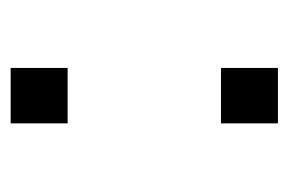

<svg xmlns="http://www.w3.org/2000/svg" viewBox="-111 -433 544 362"><g transform="rotate(-90 161.0 -252.0)"><path d="M213.9 -396.5H109.4V-503.9H213.9ZM213.9 0H109.4V-107.4H213.9Z"/></g></svg>

Font: Druckschrift BY WOK
Style: Medium
Weight: 400
Version: Version 001.000